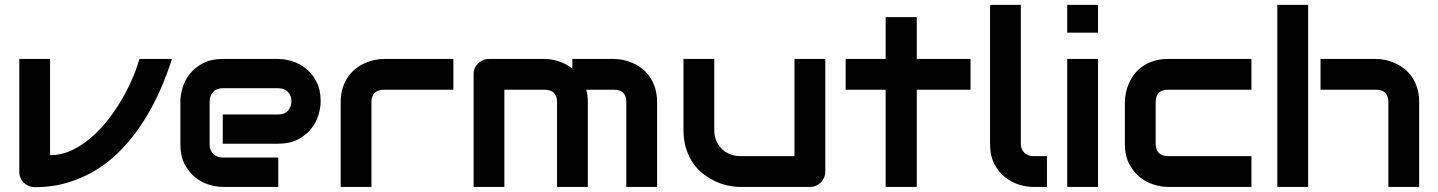

<svg xmlns="http://www.w3.org/2000/svg" viewBox="-20 -771 5931 792"><path d="M689.5 -527.8Q668 -460.9 639.2 -396Q610.4 -331.1 573 -272.2Q535.6 -213.4 489.5 -163.3Q443.4 -113.3 387.5 -76.9Q331.5 -40.5 265.9 -19.8Q200.2 1 123.5 1Q110.4 1 98.6 -3.9Q86.9 -8.8 78.1 -17.3Q69.3 -25.9 64.5 -37.4Q59.6 -48.8 59.6 -62V-527.8H186.5V-130.9Q232.9 -130.9 275.6 -150.9Q318.4 -170.9 356.4 -203.9Q394.5 -236.8 427 -278.8Q459.5 -320.8 484.9 -365Q510.3 -409.2 528.1 -451.7Q545.9 -494.1 554.7 -527.8Z M1302.7 -353Q1302.7 -326.7 1293.5 -296.1Q1284.2 -265.6 1263.4 -239.5Q1242.7 -213.4 1209.2 -195.8Q1175.8 -178.2 1127.9 -178.2H898.9V-298.8H1127.9Q1153.8 -298.8 1168 -314.7Q1182.1 -330.6 1182.1 -354Q1182.1 -378.9 1166.3 -393.1Q1150.4 -407.2 1127.9 -407.2H898.9Q873 -407.2 858.9 -391.4Q844.7 -375.5 844.7 -352.1V-174.8Q844.7 -149.4 860.6 -135.3Q876.5 -121.1 899.9 -121.1H1127.9V0H898.9Q872.6 0 842 -9.3Q811.5 -18.6 785.4 -39.3Q759.3 -60.1 741.7 -93.5Q724.1 -127 724.1 -174.8V-353Q724.1 -379.4 733.4 -409.9Q742.7 -440.4 763.4 -466.6Q784.2 -492.7 817.6 -510.3Q851.1 -527.8 898.9 -527.8H1127.9Q1154.3 -527.8 1184.8 -518.6Q1215.3 -509.3 1241.5 -488.5Q1267.6 -467.8 1285.2 -434.3Q1302.7 -400.9 1302.7 -353Z M1850.1 -400.9H1564.5Q1538.6 -400.9 1525.4 -387.9Q1512.2 -375 1512.2 -350.1V0H1385.3V-350.1Q1385.3 -382.8 1393.6 -408.7Q1401.9 -434.6 1415.8 -454.3Q1429.7 -474.1 1447.8 -488Q1465.8 -502 1485.6 -510.7Q1505.4 -519.5 1525.6 -523.7Q1545.9 -527.8 1563.5 -527.8H1850.1Z M2404.8 0H2277.8V-350.1Q2277.8 -375 2264.6 -387.9Q2251.5 -400.9 2225.6 -400.9H2060.5V0H1933.6V-464.8Q1933.6 -478 1938.5 -489.5Q1943.4 -501 1952.1 -509.5Q1960.9 -518.1 1972.7 -522.9Q1984.4 -527.8 1997.6 -527.8H2226.6Q2252.9 -527.8 2283.2 -518.6Q2313.5 -509.3 2340.8 -488.8V-527.8H2512.7Q2530.8 -527.8 2550.8 -523.7Q2570.8 -519.5 2590.6 -510.7Q2610.4 -502 2628.4 -488Q2646.5 -474.1 2660.2 -454.3Q2673.8 -434.6 2682.1 -408.7Q2690.4 -382.8 2690.4 -350.1V0H2563.5V-350.1Q2563.5 -375 2551 -387.9Q2538.6 -400.9 2512.7 -400.9H2398.4Q2404.8 -377.4 2404.8 -350.1Z M3384.3 -64Q3384.3 -50.3 3379.4 -38.6Q3374.5 -26.9 3366 -18.3Q3357.4 -9.8 3345.9 -4.9Q3334.5 0 3321.3 0H3034.2Q3010.7 0 2984.1 -5.4Q2957.5 -10.7 2931.6 -22.7Q2905.8 -34.7 2881.6 -53Q2857.4 -71.3 2839.4 -97.4Q2821.3 -123.5 2810.3 -157.7Q2799.3 -191.9 2799.3 -234.9V-527.8H2926.3V-234.9Q2926.3 -210 2934.8 -190.2Q2943.4 -170.4 2958 -156.2Q2972.7 -142.1 2992.4 -134.5Q3012.2 -127 3035.2 -127H3257.3V-527.8H3384.3Z M3983.4 -400.9H3761.7V0H3633.3V-400.9H3468.3V-527.8H3633.3V-700.2H3761.7V-527.8H3983.4Z M4298.8 0H4242.2Q4214.8 0 4183.8 -9.3Q4152.8 -18.6 4126 -39.8Q4099.1 -61 4081.5 -95Q4064 -128.9 4064 -178.2V-751H4190.9V-178.2Q4190.9 -154.8 4205.6 -140.9Q4220.2 -127 4242.2 -127H4298.8Z M4509.3 -636.2H4382.3V-751H4509.3ZM4509.3 0H4382.3V-527.8H4509.3Z M5142.1 0H4797.9Q4771.5 0 4740.2 -9.3Q4709 -18.6 4682.4 -39.8Q4655.8 -61 4637.9 -95Q4620.1 -128.9 4620.1 -178.2V-350.1Q4620.1 -368.2 4624.3 -388.2Q4628.4 -408.2 4637.2 -428Q4646 -447.8 4659.9 -465.8Q4673.8 -483.9 4693.6 -497.6Q4713.4 -511.2 4739.3 -519.5Q4765.1 -527.8 4797.9 -527.8H5142.1V-400.9H4797.9Q4772.9 -400.9 4760 -388.2Q4747.1 -375.5 4747.1 -349.1V-178.2Q4747.1 -153.3 4760.3 -140.1Q4773.4 -127 4798.8 -127H5142.1Z M5834 0H5707V-350.1Q5707 -375 5694.3 -387.9Q5681.6 -400.9 5656.2 -400.9H5427.2V-527.8H5656.2Q5674.3 -527.8 5694.3 -523.7Q5714.4 -519.5 5734.1 -510.7Q5753.9 -502 5772 -488Q5790 -474.1 5803.7 -454.3Q5817.4 -434.6 5825.7 -408.7Q5834 -382.8 5834 -350.1ZM5376 0H5249V-751H5376Z"/></svg>

Font: Audiowide
Style: Regular
Weight: 400
Version: Version 1.003